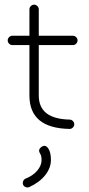

<svg xmlns="http://www.w3.org/2000/svg" viewBox="-20 -543 382 822"><path d="M292 -350H146V-134Q146 -34 278 -31Q286 -31 292 -25Q298 -19 298 -11Q298 -3 292 3Q286 9 278 9Q106 6 106 -134V-350H33Q25 -350 19 -356Q13 -362 13 -370Q13 -378 19 -384Q25 -390 33 -390H106V-503Q106 -511 112 -517Q118 -523 126 -523Q134 -523 140 -517Q146 -511 146 -503V-390H292Q300 -390 306 -384Q312 -378 312 -370Q312 -362 306 -356Q300 -350 292 -350ZM105 258Q98 261 90 258Q82 255 79 248Q76 241 79 233Q82 225 89 222Q120 210 139 188Q158 166 158 142Q158 124 151 113Q141 97 159 85Q175 75 187 93Q198 109 198 142Q198 176 173.5 207Q149 238 105 258Z"/></svg>

Font: Hoogli Light
Style: Regular
Weight: 300
Designer: Anand Singh Naorem
Foundry: Brand New Type
Version: Version 1.00 b007